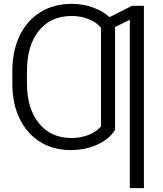

<svg xmlns="http://www.w3.org/2000/svg" viewBox="-20 -757 832 981"><path d="M715.3 -727.5V204.1H643.1V-655.8L567.9 -619.1V-92.8Q536.1 -43.9 475.1 -17.1Q414.1 9.8 341.3 9.8Q251.5 9.8 184.3 -32.5Q117.2 -74.7 80.1 -151.1Q43 -227.5 43 -330.1V-392.1Q43 -497.1 80.3 -574.5Q117.7 -651.9 186 -694.6Q254.4 -737.3 347.2 -737.3Q403.3 -737.3 453.9 -719.2Q504.4 -701.2 539.6 -669.4L654.8 -727.5ZM117.7 -378.4V-330.1Q118.2 -202.1 179 -127Q239.7 -51.8 345.2 -51.8Q391.6 -51.8 431.9 -67.4Q472.2 -83 496.1 -111.3V-615.2Q473.1 -643.1 433.1 -659.2Q393.1 -675.3 346.2 -675.3Q239.3 -675.3 178.5 -599.9Q117.7 -524.4 117.7 -392.1Z"/></svg>

Font: Inter Display Light
Style: Regular
Weight: 300
Designer: Rasmus Andersson
Foundry: rsms
Version: Version 4.000;git-a52131595